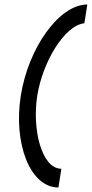

<svg xmlns="http://www.w3.org/2000/svg" viewBox="-20 -715 407 851"><path d="M72 -290C39 -79 113 116 239 116L252 33C164 33 122 -143 145 -290C168 -437 264 -602 354 -612L367 -695C241 -695 105 -501 72 -290Z"/></svg>

Font: Charger Pro
Style: NarObl
Weight: 400
Designer: Jasper
Foundry: Cannot Into Space Fonts
Version: Version 1.09